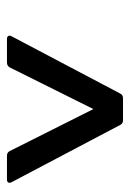

<svg xmlns="http://www.w3.org/2000/svg" viewBox="69 -792 373 551"><g transform="rotate(90 255.5 -516.5)"><path d="M91 -350Q86 -350 83.5 -353.5Q81 -357 84 -363L249 -676Q253 -683 262 -683H325Q334 -683 338 -676L503 -363Q506 -357 503.5 -353.5Q501 -350 496 -350H427Q418 -350 414 -357L293 -598L173 -357Q168 -350 160 -350Z"/></g></svg>

Font: Sofia Sans Medium
Style: Italic
Weight: 500
Italic angle: -9°
Version: Version 4.101